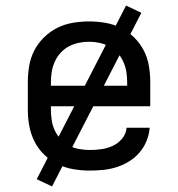

<svg xmlns="http://www.w3.org/2000/svg" viewBox="-20 -605 640 690"><path d="M302 8Q273 8 243.5 3Q214 -2 187.5 -15Q161 -28 139.5 -48.5Q118 -69 104.5 -95.5Q91 -122 85.5 -151Q80 -180 80 -210V-310Q80 -339 85 -368.5Q90 -398 103.5 -424Q117 -450 138.5 -471Q160 -492 186 -505Q212 -518 241.5 -523Q271 -528 300 -528Q329 -528 358.5 -523Q388 -518 414 -505Q440 -492 461.5 -471Q483 -450 496.5 -424Q510 -398 515 -368.5Q520 -339 520 -310V-223H163V-210Q163 -191 166 -172Q169 -153 177 -136Q185 -119 198.5 -104.5Q212 -90 228.5 -81.5Q245 -73 264 -69.5Q283 -66 302 -66Q324 -66 345 -69Q366 -72 385.5 -81Q405 -90 419 -107Q433 -124 435 -146H518Q516 -121 506.5 -98Q497 -75 481 -56.5Q465 -38 444 -25Q423 -12 399.5 -4.5Q376 3 351.5 5.5Q327 8 302 8ZM163 -297H437V-310Q437 -329 434 -347.5Q431 -366 423 -383.5Q415 -401 402.5 -415Q390 -429 373 -438Q356 -447 337.5 -451Q319 -455 300 -455Q281 -455 262.5 -451Q244 -447 227 -438Q210 -429 197.5 -415Q185 -401 177 -383.5Q169 -366 166 -347.5Q163 -329 163 -310ZM167 65 112 39 433 -585 488 -559Z"/></svg>

Font: Iosevka Meiseki Sans
Style: Regular
Weight: 400
Monospace: yes
Designer: Belleve Invis
Foundry: Belleve Invis
Version: Version 11.2.6; ttfautohint (v1.8.4)